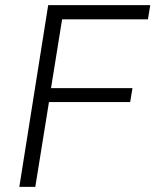

<svg xmlns="http://www.w3.org/2000/svg" viewBox="-20 -725 603 745"><path d="M55 0 167 -705H563L554 -650H221L178 -383H494L485 -329H170L117 0Z"/></svg>

Font: Nunito Sans 10pt SemiCondensed Light
Style: Italic
Weight: 300
Width: 4
Italic angle: -9°
Designer: Vernon Adams
Foundry: Vernon Adams
Version: Version 3.101;gftools[0.9.27]